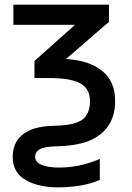

<svg xmlns="http://www.w3.org/2000/svg" viewBox="-20 -559 562 819"><path d="M227.1 240.2C301.8 240.2 366.2 227.1 405.8 208V119.1C364.7 136.2 306.6 155.8 232.9 155.8C166.5 155.8 129.9 139.2 129.9 109.9C129.9 95.7 136.7 85 149.9 77.6C163.1 69.8 188.5 65.4 226.1 64.9C288.6 63 337.4 53.2 373 36.1C443.4 1 471.2 -57.6 471.2 -127.9C471.2 -184.6 452.6 -227.5 415 -257.3C377.4 -287.1 326.2 -303.7 261.2 -307.1L444.8 -465.8V-539.1H37.1V-453.1H299.8L127 -298.8V-226.1H188C305.2 -226.1 363.8 -201.7 363.8 -127.9C363.8 -91.3 353 -65.4 332 -49.3C310.5 -33.2 273.4 -24.4 221.2 -22.9C172.4 -22.5 134.3 -15.6 107.4 -3.4C53.2 21.5 34.2 62.5 34.2 109.9C34.2 154.3 52.2 187.5 88.9 208.5C125 229.5 170.9 240.2 227.1 240.2Z"/></svg>

Font: Noto Reveo Sans
Style: Regular
Weight: 500
Designer: Monotype Design Team
Foundry: Monotype Imaging Inc.
Version: Version 2.007